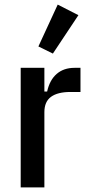

<svg xmlns="http://www.w3.org/2000/svg" viewBox="-20 -815 387 835"><path d="M70 0V-520H173V-417H185Q196 -467 226.5 -493.5Q257 -520 304 -520H330V-415H286Q231 -415 202 -394Q173 -373 173 -327V0ZM210 -582 147 -613 231 -795 321 -749Z"/></svg>

Font: IBM Plex Sans Condensed Medium
Style: Regular
Weight: 500
Width: 3
Designer: Mike Abbink, Paul van der Laan, Pieter van Rosmalen
Foundry: Bold Monday
Version: Version 1.3